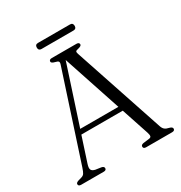

<svg xmlns="http://www.w3.org/2000/svg" viewBox="-187 -946 1019 1080"><g transform="rotate(-30 322.5 -406.0)"><path d="M191 -13.5Q191 0 173.5 0H27Q9.5 0 9.5 -13.5Q9.5 -22.5 25 -28L47.5 -34.5Q60.5 -38 67 -47.5Q73.5 -57 81.5 -81.5L264.5 -641.5Q269.5 -655.5 265.5 -661.5Q261.5 -667.5 245 -671Q222.5 -676.5 222.5 -686.5Q222.5 -700 240.5 -700H400Q418 -700 418 -686.5Q418 -676.5 395.5 -671Q381.5 -668.5 378.5 -664Q375.5 -659.5 379.5 -647.5L574 -65.5Q579.5 -48.5 589.2 -40.8Q599 -33 616.5 -29.5Q635.5 -24.5 635.5 -13.5Q635.5 0 617.5 0H449Q431.5 0 431.5 -13.5Q431.5 -25 447.5 -28L487 -33Q499 -34.5 500.5 -42.8Q502 -51 496.5 -68L438 -244H169L117 -84.5Q109 -60.5 113.8 -49.2Q118.5 -38 138 -33.5L175.5 -28Q191 -24.5 191 -13.5ZM179.5 -275H427.5L302.5 -651.5ZM196.5 -792.5Q196.5 -812.5 215.5 -812.5H423.5Q442.5 -812.5 442.5 -792.5Q442.5 -773 423.5 -773H215.5Q196.5 -773 196.5 -792.5Z"/></g></svg>

Font: Fraunces 72pt S050 Light
Style: Regular
Weight: 300
Version: Version 1.000; ttfautohint (v1.8.3)